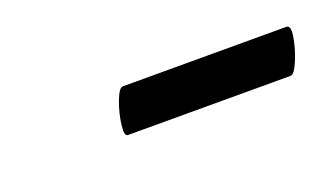

<svg xmlns="http://www.w3.org/2000/svg" viewBox="-25 -633 335 194"><g transform="rotate(-20 142.5 -536.0)"><path d="M93 -512Q89 -512 90.5 -524Q92 -536 96.5 -548Q101 -560 105 -560H281Q286 -560 284 -548Q282 -536 277 -524Q272 -512 268 -512Z"/></g></svg>

Font: Junicode Two Beta Condensed Medium
Style: Italic
Weight: 500
Width: 3
Italic angle: -9°
Version: Version 1.053; ttfautohint (v1.8.4)